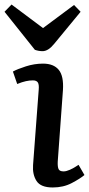

<svg xmlns="http://www.w3.org/2000/svg" viewBox="-52 -814 393 848"><path d="M119 -418Q121 -441 115 -450Q109 -459 93 -459Q79 -459 62.5 -455.5Q46 -452 24 -443L5 -498Q25 -509 62.5 -521Q100 -533 138 -533Q185 -533 207.5 -505.5Q230 -478 226 -416L203 -100Q202 -78 206.5 -67.5Q211 -57 229 -57Q252 -57 295 -86L321 -41Q302 -25 265 -5.5Q228 14 181 14Q128 14 109.5 -14.5Q91 -43 94 -85ZM-32 -762 -1 -794 138 -690 275 -792 304 -762 187 -620Q161 -588 136 -588Q119 -588 102 -594Z"/></svg>

Font: Literata 7pt Medium
Style: Italic
Weight: 500
Italic angle: -2°
Designer: Latin by Veronika Burian and Jose Scaglione. Greek by Irene Vlachou. Cyrillic by Vera Evstafieva
Foundry: TypeTogether
Version: Version 3.002